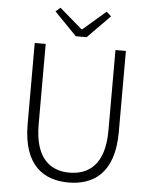

<svg xmlns="http://www.w3.org/2000/svg" viewBox="-62 -984 828 1047"><g transform="rotate(5 352.5 -460.0)"><path d="M323 -785H382L505 -910L479 -933L355 -826H350L226 -933L201 -910ZM352 13C484 13 602 -55 602 -285V-729H545V-288C545 -99 456 -41 352 -41C252 -41 163 -99 163 -288V-729H103V-285C103 -55 221 13 352 13Z"/></g></svg>

Font: Spoqa Han Sans Neo Light
Style: Regular
Weight: 300
Designer: [Spoqa Han Sans Neo] Dong-huui Kim  Younghwa Kang  Yujin Lee  [Noto Sans] Ryoko NISHIZUKA  (kana & ideographs); Paul D. 
Foundry: Spoqa (http://www.spoqa-han-sans.com)
Version: Version 1.000